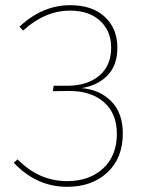

<svg xmlns="http://www.w3.org/2000/svg" viewBox="-20 -711 556 741"><path d="M251 -691Q336 -691 384.5 -646Q433 -601 433 -527Q433 -459 395 -420Q357 -381 295 -371Q365 -365 409.5 -320Q454 -275 454 -196Q454 -101 394.5 -45.5Q335 10 239 10Q121 10 33 -83L48 -96Q130 -12 239 -12Q325 -12 378 -61Q431 -110 431 -195Q431 -272 382 -316Q333 -360 246 -360H243L184 -359L187 -380H239Q316 -380 362.5 -418.5Q409 -457 409 -528Q409 -591 366.5 -630.5Q324 -670 250 -670Q154 -670 69 -593L55 -608Q144 -691 251 -691Z"/></svg>

Font: FiraSans
Style: Regular
Weight: 150
Designer: Carrois Corporate & Edenspiekermann AG
Foundry: Carrois Corporate GbR & Edenspiekermann AG
Version: Version 3.106;PS 003.106;hotconv 1.0.70;makeotf.lib2.5.58329